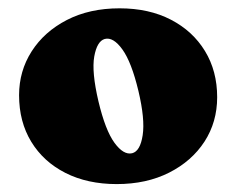

<svg xmlns="http://www.w3.org/2000/svg" viewBox="-20 -736 582 473"><path d="M274.5 -715.5Q347 -715.5 401 -687.5Q455 -659.5 485 -610.2Q515 -561 515 -496.5Q515 -435.5 483.8 -387.2Q452.5 -339 396.8 -310.8Q341 -282.5 267.5 -282.5Q195.5 -282.5 141.2 -310Q87 -337.5 57 -386.8Q27 -436 27 -501.5Q27 -561 58 -609.5Q89 -658 144.8 -686.8Q200.5 -715.5 274.5 -715.5ZM305.5 -358.5Q325.5 -363.5 331.5 -403Q337.5 -442.5 321 -512Q304 -583 281.5 -614.2Q259 -645.5 238 -640Q219 -634.5 212.2 -596.8Q205.5 -559 222.5 -486.5Q239.5 -415 262 -384.2Q284.5 -353.5 305.5 -358.5Z"/></svg>

Font: Fraunces 9pt Soft Black
Style: Regular
Weight: 900
Version: Version 1.000;[b76b70a41]